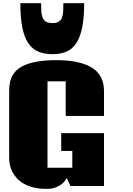

<svg xmlns="http://www.w3.org/2000/svg" viewBox="-20 -1178 843 1216"><path d="M638.7 -335V0H426.3L402.8 -50.8Q393.1 -31.2 376 -16.1Q361.3 -3.4 336.7 7.3Q312 18.1 274.4 18.1Q228 18.1 192.6 9.3Q157.2 0.5 130.9 -14.6Q104.5 -29.8 86.7 -49.3Q68.8 -68.8 58.1 -90.3Q47.4 -111.8 42.7 -133.5Q38.1 -155.3 38.1 -174.8V-599.1Q38.1 -620.1 40.8 -643.1Q43.5 -666 53 -688Q62.5 -710 81.8 -729.7Q101.1 -749.5 134 -764.4Q167 -779.3 216.6 -788.1Q266.1 -796.9 336.4 -796.9Q405.3 -796.9 454.3 -787.6Q503.4 -778.3 536.9 -762.9Q570.3 -747.6 590.6 -727.3Q610.8 -707 621.3 -685.1Q631.8 -663.1 635.3 -640.9Q638.7 -618.7 638.7 -599.1V-443.8H396V-663.1H280.8V-115.7H438V-222.2H367.7V-335ZM313 -835Q260.7 -835 222.2 -851.3Q183.6 -867.7 158.4 -905.5Q133.3 -943.4 121.1 -1005.1Q108.9 -1066.9 108.9 -1157.7H240.2Q240.2 -1128.4 241.7 -1105.2Q243.2 -1082 250 -1065.7Q256.8 -1049.3 271.7 -1040.5Q286.6 -1031.7 313 -1031.7Q337.9 -1031.7 351.8 -1040.5Q365.7 -1049.3 372.3 -1065.7Q378.9 -1082 380.1 -1105.5Q381.3 -1128.9 381.3 -1157.7H513.2Q513.2 -1066.9 500.7 -1005.1Q488.3 -943.4 463.6 -905.5Q439 -867.7 401.4 -851.3Q363.8 -835 313 -835Z"/></svg>

Font: Coda Caption ExtraBold
Style: Regular
Weight: 800
Designer: vernon adams
Foundry: vernon adams
Version: Version 1.002